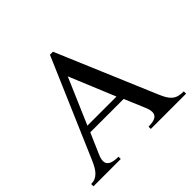

<svg xmlns="http://www.w3.org/2000/svg" viewBox="-165 -888 1079 1079"><g transform="rotate(-45 375.0 -348.0)"><path d="M379.9 -695.8 628.9 -106.9Q638.7 -83.5 648.4 -66.9Q658.2 -50.3 670.7 -39.3Q683.1 -28.3 700.2 -23.2Q717.3 -18.1 742.2 -18.1V0H461.9V-18.1Q500.5 -18.1 518.1 -28.8Q535.6 -39.6 535.6 -61.5Q535.6 -79.6 523.9 -106.9L473.1 -227.1H208L155.8 -106.9Q150.4 -94.7 147.2 -83.5Q144 -72.3 144 -62.5Q144 -52.7 147.9 -44.4Q151.9 -36.1 161.1 -30.3Q170.4 -24.4 185.5 -21.2Q200.7 -18.1 223.1 -18.1V0H5.9V-18.1Q24.4 -18.1 38.6 -24.4Q52.7 -30.8 64.2 -42.5Q75.7 -54.2 85 -70.6Q94.2 -86.9 103 -106.9L356 -695.8ZM223.1 -265.1H454.1L340.8 -539.1Z"/></g></svg>

Font: YBG Bobotsari
Style: Regular
Weight: 400
Designer: R.S. Wihananto
Foundry: R.S. Wihananto
Version: Version 2.0.1